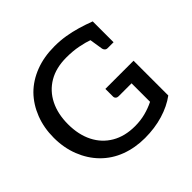

<svg xmlns="http://www.w3.org/2000/svg" viewBox="-181 -906 1094 1094"><g transform="rotate(-45 366.0 -359.5)"><path d="M394 8Q315 8 247 -17.5Q179 -43 129 -94Q81 -143 54 -211.5Q27 -280 27 -361Q27 -441 53.5 -509Q80 -577 128 -626Q176 -674 244.5 -700.5Q313 -727 398 -727Q445 -727 487 -720Q529 -713 570 -701Q611 -689 653 -673V-595L576 -604Q540 -617 496.5 -625.5Q453 -634 402 -634Q318 -634 259.5 -599.5Q201 -565 170 -503Q139 -441 139 -358Q139 -274 170.5 -211.5Q202 -149 261 -114.5Q320 -80 401 -80Q447 -80 486.5 -90.5Q526 -101 560 -118V-267H455Q445 -267 438.5 -273Q432 -279 432 -288V-350H659V-70Q609 -33 541 -12.5Q473 8 394 8ZM566 -620 653 -595V-505H605Q596 -505 590 -510Q584 -515 581 -525Z"/></g></svg>

Font: Aleo Medium
Style: Regular
Weight: 500
Designer: Alessio Laiso
Foundry: Alessio Laiso
Version: Version 2.001;gftools[0.9.29]